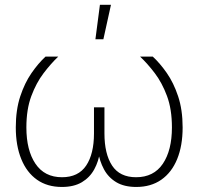

<svg xmlns="http://www.w3.org/2000/svg" viewBox="-20 -762 815 789"><path d="M234.4 6.3Q174.3 6.3 132.1 -23.4Q89.8 -53.2 67.4 -108.4Q44.9 -163.6 44.9 -238.3Q44.9 -310.5 63.2 -366Q81.5 -421.4 109.6 -461.9Q137.7 -502.4 167 -529.3H219.2Q189 -500.5 158.9 -460.9Q128.9 -421.4 108.6 -366.9Q88.4 -312.5 88.4 -238.3Q88.4 -144.5 125.7 -89.1Q163.1 -33.7 234.9 -33.7Q301.8 -33.7 334 -81.5Q366.2 -129.4 366.2 -213.9V-320.8H409.2V-213.9Q409.2 -129.4 440.7 -81.5Q472.2 -33.7 539.1 -33.7Q611.8 -33.7 649.2 -89.1Q686.5 -144.5 686.5 -238.3Q686.5 -313 666.3 -367.4Q646 -421.9 616 -461.4Q585.9 -501 555.7 -529.3H607.9Q637.2 -502.4 665.3 -462.2Q693.4 -421.9 711.9 -366.5Q730.5 -311 730.5 -238.3Q730.5 -163.1 708 -108.2Q685.5 -53.2 642.8 -23.4Q600.1 6.3 540 6.3Q490.2 6.3 457.5 -13.4Q424.8 -33.2 407 -66.7Q389.2 -100.1 382.8 -140.6H391.1Q385.7 -99.6 367.4 -66.2Q349.1 -32.7 316.4 -13.2Q283.7 6.3 234.4 6.3ZM372.1 -600.6 390.6 -742.2H436L404.8 -600.6Z"/></svg>

Font: Inter 24pt ExtraLight
Style: Regular
Weight: 250
Designer: Rasmus Andersson
Foundry: rsms
Version: Version 4.001;git-66647c0bb